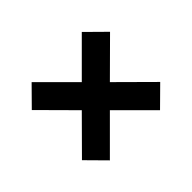

<svg xmlns="http://www.w3.org/2000/svg" viewBox="-106 -693 812 812"><g transform="rotate(45 300.0 -287.0)"><path d="M150 -53 66 -136 216 -286 66 -436 150 -521 300 -370 450 -521 534 -436 384 -286 534 -136 450 -53 300 -202Z"/></g></svg>

Font: Nunito Sans 11pt Black
Style: Regular
Weight: 900
Version: Version 3.101;gftools[0.9.27]